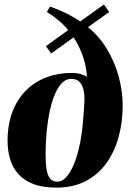

<svg xmlns="http://www.w3.org/2000/svg" viewBox="-20 -840 589 874"><path d="M237 14Q173 14 130 -3Q87 -20 61.8 -49.5Q36.5 -79 25.5 -117.2Q14.5 -155.5 14.5 -198.5Q14.5 -273 36.5 -330.8Q58.5 -388.5 98 -428Q137.5 -467.5 190.8 -487.8Q244 -508 306.5 -508Q322.5 -508 335.8 -505.5Q349 -503 359.2 -499Q369.5 -495 375.5 -490.5Q374 -523 365.8 -555Q357.5 -587 343.5 -618Q329.5 -649 309.5 -678L327 -678.5L213 -596.5L189 -630L303 -712L297.5 -693.5Q276 -722.5 249.5 -744.8Q223 -767 193.5 -785.5L207.5 -810Q251 -795 287.5 -776.2Q324 -757.5 355 -735.5L333.5 -734L453 -819.5L477 -785.5L372 -710V-723Q429.5 -679 466.2 -617.8Q503 -556.5 520.8 -489.8Q538.5 -423 538.5 -361.5Q538.5 -284.5 520 -216.8Q501.5 -149 464 -97Q426.5 -45 369.8 -15.5Q313 14 237 14ZM241 -13Q261.5 -13 279.2 -31.5Q297 -50 311.5 -81.2Q326 -112.5 336.2 -152.2Q346.5 -192 352 -234.5Q355.5 -259 358.2 -291Q361 -323 362.8 -350.8Q364.5 -378.5 364.5 -389Q364.5 -405 362.2 -421Q360 -437 353.5 -450.8Q347 -464.5 335 -472.8Q323 -481 303.5 -481Q280.5 -481 262 -462.2Q243.5 -443.5 229.5 -410Q215.5 -376.5 206.2 -332.8Q197 -289 192.2 -239Q187.5 -189 187.5 -137Q187.5 -95 192.2 -67.5Q197 -40 208.8 -26.5Q220.5 -13 241 -13Z"/></svg>

Font: Merriweather 144pt Black
Style: Italic
Weight: 900
Italic angle: -7.8°
Version: Version 2.101